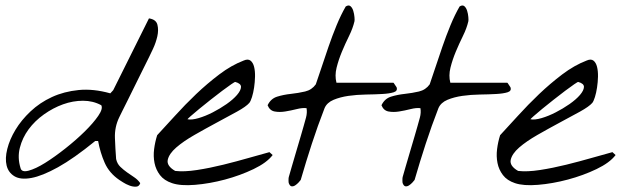

<svg xmlns="http://www.w3.org/2000/svg" viewBox="-20 -686 2290 708"><path d="M419.9 -22.5Q382.8 -47.9 366.2 -85.4Q349.6 -123 341.8 -166H331.1Q252 -101.6 193.8 -69.3Q135.7 -37.1 95.7 -29.8Q55.7 -22.5 33.2 -36.1Q10.7 -49.8 4.4 -75.7Q-2 -101.6 6.8 -136.7Q15.6 -171.9 37.1 -207.5Q58.6 -243.2 92.8 -275.4Q127 -307.6 171.4 -328.1Q215.8 -348.6 270 -354Q324.2 -359.4 386.7 -341.8L397.5 -353.5L529.3 -618.2Q555.7 -614.3 560.5 -594.7Q565.4 -575.2 560.1 -551.8Q554.7 -528.3 544.4 -506.3Q534.2 -484.4 529.3 -474.6Q526.4 -468.8 518.1 -452.1Q509.8 -435.5 498.5 -412.6Q487.3 -389.6 474.6 -364.3Q461.9 -338.9 450.7 -315.9Q439.5 -293 430.7 -275.9Q421.9 -258.8 419.9 -253.9Q402.3 -217.8 403.8 -177.2Q405.3 -136.7 408.2 -99.6Q412.1 -82 423.8 -70.8Q435.5 -59.6 448.7 -50.3Q461.9 -41 475.1 -32.2Q488.3 -23.4 497.1 -10.7Q493.2 2 481.4 2.4Q469.7 2.9 457 -2Q444.3 -6.8 433.6 -13.7Q422.9 -20.5 419.9 -22.5ZM55.7 -66.4Q59.6 -49.8 85.4 -56.6Q111.3 -63.5 146.5 -85.4Q181.6 -107.4 221.2 -138.7Q260.7 -169.9 292.5 -201.2Q324.2 -232.4 342.3 -258.8Q360.4 -285.2 353.5 -297.9Q323.2 -314.5 286.1 -314.5Q249 -314.5 212.4 -301.3Q175.8 -288.1 142.1 -264.2Q108.4 -240.2 85.4 -209Q62.5 -177.7 53.2 -141.1Q43.9 -104.5 55.7 -66.4Z M614.3 -10.7Q585 -20.5 569.8 -40.5Q554.7 -60.5 549.8 -85Q544.9 -109.4 548.3 -136.2Q551.8 -163.1 559.6 -187.5Q588.9 -218.8 625.5 -259.3Q662.1 -299.8 703.1 -338.9Q744.1 -377.9 788.6 -411.6Q833 -445.3 878.9 -462.9Q894.5 -469.7 903.8 -462.4Q913.1 -455.1 917 -439.5Q920.9 -423.8 920.4 -403.3Q919.9 -382.8 917 -363.3Q914.1 -343.8 909.2 -328.1Q904.3 -312.5 899.4 -306.6Q887.7 -293 854 -274.4Q820.3 -255.9 779.3 -233.9Q738.3 -211.9 697.3 -188.5Q656.2 -165 629.9 -142.1Q603.5 -119.1 598.6 -96.7Q593.8 -74.2 626 -55.7Q659.2 -51.8 706.5 -59.1Q753.9 -66.4 803.2 -78.6Q852.5 -90.8 898.4 -104Q944.3 -117.2 973.6 -125L985.4 -114.3Q963.9 -85.9 915 -62.5Q866.2 -39.1 809.6 -23.9Q752.9 -8.8 699.2 -4.4Q645.5 0 614.3 -10.7ZM847.7 -383.8Q846.7 -384.8 833 -375.5Q819.3 -366.2 799.3 -351.1Q779.3 -335.9 756.3 -317.9Q733.4 -299.8 714.4 -284.2Q695.3 -268.6 682.6 -257.3Q669.9 -246.1 671.9 -246.1Q687.5 -243.2 712.4 -250.5Q737.3 -257.8 764.2 -271.5Q791 -285.2 815.4 -302.2Q839.8 -319.3 854 -335.9Q868.2 -352.5 868.7 -365.2Q869.1 -377.9 847.7 -383.8Z M1044.9 -10.7Q1043.9 -12.7 1043.9 -21.5Q1043.9 -30.3 1044.9 -33.2Q1047.9 -43.9 1055.7 -70.8Q1063.5 -97.7 1072.3 -127.4Q1081.1 -157.2 1088.9 -183.6Q1096.7 -210 1099.6 -220.7Q1103.5 -234.4 1108.4 -252.4Q1113.3 -270.5 1110.4 -287.1Q1095.7 -289.1 1074.2 -283.7Q1052.7 -278.3 1031.7 -274.9Q1010.7 -271.5 992.7 -274.9Q974.6 -278.3 966.8 -297.9Q978.5 -322.3 1002 -329.6Q1025.4 -336.9 1052.7 -339.8Q1080.1 -342.8 1105 -348.6Q1129.9 -354.5 1144.5 -375Q1153.3 -400.4 1165.5 -437Q1177.7 -473.6 1191.4 -513.7Q1205.1 -553.7 1221.2 -592.8Q1237.3 -631.8 1254.9 -662.1Q1265.6 -668.9 1272.5 -663.1Q1279.3 -657.2 1282.7 -646Q1286.1 -634.8 1287.1 -623Q1288.1 -611.3 1287.1 -607.4Q1281.2 -582 1267.1 -553.2Q1252.9 -524.4 1240.7 -495.1Q1228.5 -465.8 1221.2 -436.5Q1213.9 -407.2 1220.7 -380.9H1430.7Q1431.6 -380.9 1435.5 -374.5Q1439.5 -368.2 1442.4 -364.3Q1447.3 -350.6 1431.6 -345.7Q1416 -340.8 1389.6 -339.4Q1363.3 -337.9 1329.6 -337.4Q1295.9 -336.9 1265.1 -332.5Q1234.4 -328.1 1210 -317.9Q1185.5 -307.6 1176.8 -287.1Q1151.4 -221.7 1129.9 -155.8Q1108.4 -89.8 1088.9 -22.5Q1086.9 -19.5 1081.1 -13.2Q1075.2 -6.8 1068.4 -2.4Q1061.5 2 1055.2 1Q1048.8 0 1044.9 -10.7Z M1464.8 -10.7Q1463.9 -12.7 1463.9 -21.5Q1463.9 -30.3 1464.8 -33.2Q1467.8 -43.9 1475.6 -70.8Q1483.4 -97.7 1492.2 -127.4Q1501 -157.2 1508.8 -183.6Q1516.6 -210 1519.5 -220.7Q1523.4 -234.4 1528.3 -252.4Q1533.2 -270.5 1530.3 -287.1Q1515.6 -289.1 1494.1 -283.7Q1472.7 -278.3 1451.7 -274.9Q1430.7 -271.5 1412.6 -274.9Q1394.5 -278.3 1386.7 -297.9Q1398.4 -322.3 1421.9 -329.6Q1445.3 -336.9 1472.7 -339.8Q1500 -342.8 1524.9 -348.6Q1549.8 -354.5 1564.5 -375Q1573.2 -400.4 1585.4 -437Q1597.7 -473.6 1611.3 -513.7Q1625 -553.7 1641.1 -592.8Q1657.2 -631.8 1674.8 -662.1Q1685.5 -668.9 1692.4 -663.1Q1699.2 -657.2 1702.6 -646Q1706.1 -634.8 1707 -623Q1708 -611.3 1707 -607.4Q1701.2 -582 1687 -553.2Q1672.9 -524.4 1660.6 -495.1Q1648.4 -465.8 1641.1 -436.5Q1633.8 -407.2 1640.6 -380.9H1850.6Q1851.6 -380.9 1855.5 -374.5Q1859.4 -368.2 1862.3 -364.3Q1867.2 -350.6 1851.6 -345.7Q1835.9 -340.8 1809.6 -339.4Q1783.2 -337.9 1749.5 -337.4Q1715.8 -336.9 1685.1 -332.5Q1654.3 -328.1 1629.9 -317.9Q1605.5 -307.6 1596.7 -287.1Q1571.3 -221.7 1549.8 -155.8Q1528.3 -89.8 1508.8 -22.5Q1506.8 -19.5 1501 -13.2Q1495.1 -6.8 1488.3 -2.4Q1481.4 2 1475.1 1Q1468.8 0 1464.8 -10.7Z M1878.9 -10.7Q1849.6 -20.5 1834.5 -40.5Q1819.3 -60.5 1814.5 -85Q1809.6 -109.4 1813 -136.2Q1816.4 -163.1 1824.2 -187.5Q1853.5 -218.8 1890.1 -259.3Q1926.8 -299.8 1967.8 -338.9Q2008.8 -377.9 2053.2 -411.6Q2097.7 -445.3 2143.6 -462.9Q2159.2 -469.7 2168.5 -462.4Q2177.7 -455.1 2181.6 -439.5Q2185.5 -423.8 2185.1 -403.3Q2184.6 -382.8 2181.6 -363.3Q2178.7 -343.8 2173.8 -328.1Q2168.9 -312.5 2164.1 -306.6Q2152.3 -293 2118.7 -274.4Q2085 -255.9 2043.9 -233.9Q2002.9 -211.9 1961.9 -188.5Q1920.9 -165 1894.5 -142.1Q1868.2 -119.1 1863.3 -96.7Q1858.4 -74.2 1890.6 -55.7Q1923.8 -51.8 1971.2 -59.1Q2018.6 -66.4 2067.9 -78.6Q2117.2 -90.8 2163.1 -104Q2209 -117.2 2238.3 -125L2250 -114.3Q2228.5 -85.9 2179.7 -62.5Q2130.9 -39.1 2074.2 -23.9Q2017.6 -8.8 1963.9 -4.4Q1910.2 0 1878.9 -10.7ZM2112.3 -383.8Q2111.3 -384.8 2097.7 -375.5Q2084 -366.2 2064 -351.1Q2043.9 -335.9 2021 -317.9Q1998 -299.8 1979 -284.2Q1960 -268.6 1947.3 -257.3Q1934.6 -246.1 1936.5 -246.1Q1952.1 -243.2 1977.1 -250.5Q2002 -257.8 2028.8 -271.5Q2055.7 -285.2 2080.1 -302.2Q2104.5 -319.3 2118.7 -335.9Q2132.8 -352.5 2133.3 -365.2Q2133.8 -377.9 2112.3 -383.8Z"/></svg>

Font: Nothing You Could Do
Style: Regular
Weight: 400
Version: Version 1.005